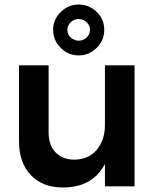

<svg xmlns="http://www.w3.org/2000/svg" viewBox="-20 -824 696 849"><path d="M575 -535H444V-271C444 -227 432 -191 408 -162C384 -133 351 -119 310 -118C274 -118 246 -129 226 -150C205 -171 195 -201 195 -238V-535H64V-200C64 -137 81 -87 116 -50C151 -13 198 5 258 5C346 5 408 -30 444 -99V0H575ZM408 -771C385 -793 359 -804 328 -804C297 -804 271 -793 249 -771C226 -749 215 -723 215 -692C215 -661 226 -635 248 -613C270 -590 297 -579 328 -579C359 -579 385 -590 408 -613C430 -635 441 -661 441 -692C441 -723 430 -749 408 -771ZM293 -726C303 -735 315 -740 328 -740C341 -740 353 -735 363 -726C373 -716 378 -705 378 -692C378 -679 373 -667 363 -658C353 -649 341 -644 328 -644C315 -644 303 -649 293 -658C283 -667 278 -679 278 -692C278 -705 283 -716 293 -726Z"/></svg>

Font: Argentum Sans Medium
Style: Regular
Weight: 500
Designer: Julieta Ulanovsky
Foundry: Julieta Ulanovsky
Version: Version 5.001;January 29, 2019;FontCreator 11.5.0.2425 64-bi